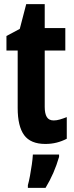

<svg xmlns="http://www.w3.org/2000/svg" viewBox="-20 -682 357 923"><path d="M238 -103Q252 -103 267.5 -107.5Q283 -112 301 -119V-15Q278 -3 252.5 3.5Q227 10 198 10Q127 10 96 -32.5Q65 -75 65 -163V-439H11V-509L75 -543L106 -662H195V-547H294V-439H195V-168Q195 -136 205 -119.5Q215 -103 238 -103ZM264 72Q241 152 199 221H114V208Q119 191 124 164Q129 137 133 109Q137 81 138 61H264Z"/></svg>

Font: Noto Sans Lao UI ExtCond
Style: Bold
Weight: 700
Width: 2
Designer: Monotype Design Team
Foundry: Monotype Imaging Inc.
Version: Version 2.000; ttfautohint (v1.8.4.7-5d5b)